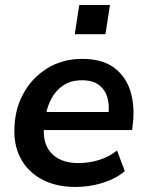

<svg xmlns="http://www.w3.org/2000/svg" viewBox="-20 -733 583 763"><path d="M280 10Q206 10 151.5 -17.5Q97 -45 67 -95Q37 -145 37 -212Q37 -294 71.5 -358.5Q106 -423 167 -461Q228 -499 307 -499Q387 -499 434 -463.5Q481 -428 498.5 -369.5Q516 -311 508 -242L505 -216H137L147 -288H427L410 -273Q416 -313 407 -344.5Q398 -376 373.5 -395Q349 -414 306 -414Q262 -414 232 -394Q202 -374 185 -342.5Q168 -311 162 -275L157 -244Q149 -195 162.5 -159.5Q176 -124 209 -104.5Q242 -85 291 -85Q335 -85 374.5 -97.5Q414 -110 445 -135L476 -53Q441 -23 388.5 -6.5Q336 10 280 10ZM277 -597 295 -713H417L399 -597Z"/></svg>

Font: Nunito Sans 12pt ExtraLight
Style: Italic
Weight: 200
Italic angle: -9°
Designer: Vernon Adams
Foundry: Vernon Adams
Version: Version 3.101;gftools[0.9.27]